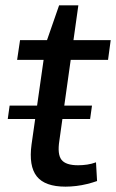

<svg xmlns="http://www.w3.org/2000/svg" viewBox="-20 -690 434 718"><path d="M225 8Q148 8 117.5 -30.5Q87 -69 98 -150L152 -529L201 -670H273L202 -164Q194 -113 210 -92.5Q226 -72 272 -72Q289 -72 306 -74.5Q323 -77 339 -83L343 -13Q326 -7 306 -2Q286 3 265 5.5Q244 8 225 8ZM55 -540H394L384 -466H44ZM324 -295 317 -245H9L16 -295Z"/></svg>

Font: Pathway Extreme 28pt Medium
Style: Italic
Weight: 500
Italic angle: -8°
Designer: Eduardo Rodriguez Tunni
Foundry: Eduardo Rodriguez Tunni
Version: Version 1.001;gftools[0.9.26]